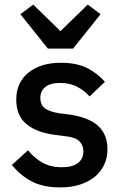

<svg xmlns="http://www.w3.org/2000/svg" viewBox="-20 -806 534 838"><path d="M243 12Q169 12 119 -14Q69 -40 32 -86L102 -150Q131 -115 166.5 -95.5Q202 -76 249 -76Q297 -76 320.5 -94.5Q344 -113 344 -146Q344 -171 327.5 -188.5Q311 -206 270 -211L222 -217Q142 -227 96.5 -263.5Q51 -300 51 -372Q51 -410 65 -439.5Q79 -469 104.5 -489.5Q130 -510 165.5 -521Q201 -532 244 -532Q314 -532 358.5 -510Q403 -488 438 -449L371 -385Q351 -409 318.5 -426.5Q286 -444 244 -444Q199 -444 177.5 -426Q156 -408 156 -379Q156 -349 175 -334Q194 -319 236 -312L284 -306Q370 -293 409.5 -255.5Q449 -218 449 -155Q449 -117 434.5 -86.5Q420 -56 393 -34Q366 -12 328 0Q290 12 243 12ZM189 -594 69 -744 125 -786 244 -670 363 -786 419 -744 299 -594Z"/></svg>

Font: IBM Plex Sans Arabic Medium
Style: Regular
Weight: 500
Designer: Mike Abbink, Paul van der Laan, Pieter van Rosmalen, Wael Morcos, Khajak Apelian
Foundry: Bold Monday
Version: Version 1.1